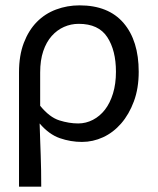

<svg xmlns="http://www.w3.org/2000/svg" viewBox="-20 -518 590 717"><path d="M134 179Q134 147 133.5 118Q133 89 132 61Q131 33 130 4.5Q129 -24 128 -57Q163 -16 203.5 -2Q244 12 286 12Q327 12 365 -5.5Q403 -23 432.5 -57Q462 -91 480 -139.5Q498 -188 498 -250Q498 -366 441.5 -432Q385 -498 277 -498Q231 -498 189.5 -482.5Q148 -467 117.5 -436Q87 -405 69 -358Q51 -311 51 -248V179ZM130 -247Q130 -293 141.5 -327Q153 -361 173 -383.5Q193 -406 219 -417.5Q245 -429 274 -429Q348 -429 380.5 -379.5Q413 -330 413 -250Q413 -205 402 -169Q391 -133 372 -108.5Q353 -84 327 -70.5Q301 -57 272 -57Q238 -57 201.5 -68.5Q165 -80 130 -123Z"/></svg>

Font: Codetta
Style: Regular
Weight: 400
Italic angle: -11°
Designer: Ulrich Proeller
Foundry: PROSA GmbH
Version: Version 2.00;September 29, 2018;FontCreator 11.5.0.2427 64-b